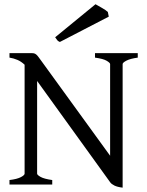

<svg xmlns="http://www.w3.org/2000/svg" viewBox="-20 -864 689 899"><path d="M24.4 0V-21Q60.5 -25.4 77.9 -34.7Q95.2 -43.9 95.2 -50.8V-561Q79.1 -576.2 61.3 -583.7Q43.5 -591.3 24.4 -594.2V-615.2H127.9Q135.3 -615.2 139.9 -614Q144.5 -612.8 149.4 -608.9Q154.3 -605 159.9 -597.4Q165.5 -589.8 174.8 -577.1L495.6 -134.8V-564Q495.6 -569.8 479.7 -579.3Q463.9 -588.9 424.8 -594.2V-615.2H625V-594.2Q589.8 -589.4 572 -580.1Q554.2 -570.8 554.2 -564V14.6Q529.8 11.7 515.9 4.9Q502 -2 496.1 -10.3L153.8 -484.9V-50.8Q153.8 -44.9 170.2 -35.6Q186.5 -26.4 224.6 -21V0ZM260.3 -667.5Q252 -670.9 248.3 -675.5Q244.6 -680.2 238.3 -689.5L427.2 -844.2Q432.1 -841.3 440.4 -836.7Q448.7 -832 457.5 -826.9Q466.3 -821.8 473.6 -816.9Q481 -812 484.9 -808.1L489.3 -786.1Z"/></svg>

Font: Gentium Kaktovik
Style: Regular
Weight: 400
Designer: J. Victor Gaultney and Annie Olsen
Foundry: SIL International
Version: Version 1.102; 2013; Maintenance release